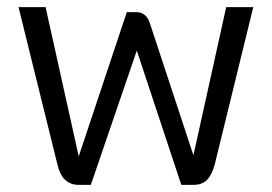

<svg xmlns="http://www.w3.org/2000/svg" viewBox="-20 -519 763 539"><path d="M691 -499 583 -58Q575 -28 561 -14Q547 0 523 0H489L364 -377L235 0H201Q178 0 163 -14Q148 -28 141 -58L32 -499H108L201 -80L336 -485H362Q391 -485 401 -453L523 -83L615 -499Z"/></svg>

Font: Bai Jamjuree
Style: Regular
Weight: 400
Designer: Katatrad Aksorn Co.,Ltd.
Foundry: Cadson Demak Co.,Ltd.
Version: Version 1.000; ttfautohint (v1.6)